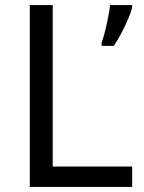

<svg xmlns="http://www.w3.org/2000/svg" viewBox="-20 -734 564 754"><path d="M97 0V-714H187V-80H499V0ZM499 -705Q495 -687 483.5 -660Q472 -633 457 -604.5Q442 -576 427 -554H379V-566Q386 -585 392.5 -611.5Q399 -638 404.5 -665.5Q410 -693 412 -714H499Z"/></svg>

Font: Noto Sans Cham
Style: Regular
Weight: 400
Designer: Monotype Design Team
Foundry: Monotype Imaging Inc.
Version: Version 2.002